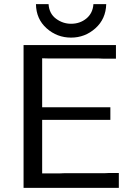

<svg xmlns="http://www.w3.org/2000/svg" viewBox="-20 -909 637 929"><path d="M154 -889H215Q218 -843 251 -818.5Q284 -794 324 -794Q367 -794 398 -819.5Q429 -845 432 -889H494Q492 -817 441.5 -772Q391 -727 324 -727Q256 -727 205.5 -772Q155 -817 154 -889ZM94 0V-691H541V-625H484L459 -626H219L184 -627V-390H514V-329H184V-70H269L293 -71H487L509 -72H555V0Z"/></svg>

Font: CMU Sans Serif
Style: Medium
Weight: 500
Version: Version 0.7.0